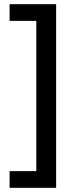

<svg xmlns="http://www.w3.org/2000/svg" viewBox="-20 -739 362 920"><path d="M26 81H154V-639H26V-719H249V161H26Z"/></svg>

Font: Noto Sans Lao UI SemCond Med
Style: Regular
Weight: 500
Width: 4
Designer: Monotype Design Team
Foundry: Monotype Imaging Inc.
Version: Version 2.000; ttfautohint (v1.8.4.7-5d5b)